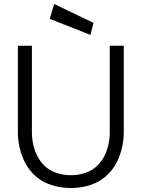

<svg xmlns="http://www.w3.org/2000/svg" viewBox="-20 -928 701 957"><path d="M431 -754 446 -814 250 -908 228 -834ZM139 -265V-700H69V-270C69 -270 59 0 323 9H343C607 0 597 -270 597 -270V-700H527V-260C526 -219 510 -61 342 -55H324C147 -62 139 -236 139 -265Z"/></svg>

Font: LilGrotesk
Style: Regular
Weight: 400
Designer: Bastien Sozeau
Foundry: NBR — Bastien Sozeau
Version: Version 2.001